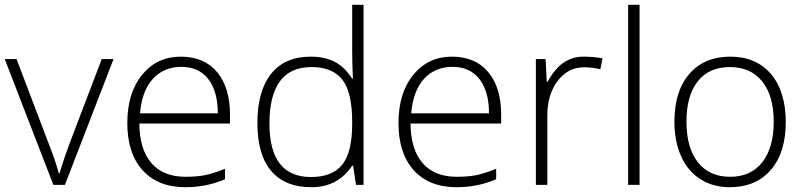

<svg xmlns="http://www.w3.org/2000/svg" viewBox="-20 -780 3393 810"><path d="M205.1 0 0 -530.8H49.8L187 -169.9Q214.4 -100.6 228 -48.8H231Q251 -115.2 272 -170.9L409.2 -530.8H459L253.9 0Z M570.8 -301.8H898.9Q898.9 -394 858.9 -446Q818.8 -498 745.1 -498Q671.4 -498 625 -447.5Q578.6 -397 570.8 -301.8ZM950.2 -297.9V-258.8H567.9Q568.8 -149.4 618.9 -91.8Q668.9 -34.2 762.2 -34.2Q807.6 -34.2 842 -40.5Q876.5 -46.9 929.2 -67.9V-23.9Q851.6 9.8 762.2 9.8Q646.5 9.8 581.8 -61.5Q517.1 -132.8 517.1 -260.7Q517.1 -388.7 579.8 -464.8Q642.6 -541 742.2 -541Q841.8 -541 896 -475.6Q950.2 -410.2 950.2 -297.9Z M1293.9 -497.1Q1117.2 -497.1 1116.7 -258.8Q1116.7 -33.2 1292 -33.2Q1381.8 -33.2 1423.8 -85.4Q1465.8 -137.7 1465.8 -257.8V-266.1Q1465.8 -389.2 1424.8 -443.1Q1383.8 -497.1 1293.9 -497.1ZM1291 -541Q1348.6 -541 1390.6 -520Q1432.6 -499 1465.8 -448.2H1468.8Q1465.8 -509.8 1465.8 -568.8V-759.8H1513.7V0H1481.9L1469.7 -81.1H1465.8Q1405.3 9.8 1293.9 9.8Q1182.6 9.8 1124.3 -58.6Q1065.9 -127 1065.9 -261.2Q1065.9 -395.5 1123.5 -468.3Q1181.2 -541 1291 -541Z M1714.8 -301.8H2043Q2043 -394 2002.9 -446Q1962.9 -498 1889.2 -498Q1815.4 -498 1769 -447.5Q1722.7 -397 1714.8 -301.8ZM2094.2 -297.9V-258.8H1711.9Q1712.9 -149.4 1762.9 -91.8Q1813 -34.2 1906.2 -34.2Q1951.7 -34.2 1986.1 -40.5Q2020.5 -46.9 2073.2 -67.9V-23.9Q1995.6 9.8 1906.2 9.8Q1790.5 9.8 1725.8 -61.5Q1661.1 -132.8 1661.1 -260.7Q1661.1 -388.7 1723.9 -464.8Q1786.6 -541 1886.2 -541Q1985.8 -541 2040 -475.6Q2094.2 -410.2 2094.2 -297.9Z M2522 -534.2 2512.7 -487.8Q2479.5 -496.1 2443.8 -496.1Q2376 -496.1 2332.5 -438.5Q2289.1 -380.9 2289.1 -293V0H2240.7V-530.8H2281.7L2286.6 -435.1H2290Q2322.8 -493.7 2359.9 -517.3Q2397 -541 2439.9 -541Q2482.9 -541 2522 -534.2Z M2678.2 0H2629.9V-759.8H2678.2Z M2923.6 -436.8Q2876 -376.5 2876 -266.6Q2876 -156.7 2924.1 -95.5Q2972.2 -34.2 3060.1 -34.2Q3147.9 -34.2 3196 -95.7Q3244.1 -157.2 3244.1 -266.6Q3244.1 -376 3195.6 -436.5Q3147 -497.1 3059.1 -497.1Q2971.2 -497.1 2923.6 -436.8ZM3058.1 9.8Q2988.3 9.8 2935.1 -23.9Q2881.8 -57.6 2853.5 -120.6Q2825.2 -183.6 2825.2 -266.1Q2825.2 -396 2888.4 -468.5Q2951.7 -541 3061 -541Q3170.4 -541 3232.7 -467.5Q3294.9 -394 3294.9 -265.1Q3294.9 -136.2 3231.9 -63.2Q3168.9 9.8 3058.1 9.8Z"/></svg>

Font: OpenSans-Light
Style: Regular
Weight: 300
Foundry: Ascender Corporation
Version: Version 1.10